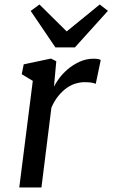

<svg xmlns="http://www.w3.org/2000/svg" viewBox="-20 -826 496 846"><path d="M115.2 -777.8 153.8 -806.2 273.9 -687.5 419.4 -806.2 455.6 -778.3 310.1 -617.2H224.1ZM124.5 -469.7 75.7 -499 84.5 -542.5 204.6 -567.9 228 -556.2 217.8 -444.3Q225.1 -459.5 240.5 -480.5Q255.9 -501.5 278.3 -520.8Q300.8 -540 330.1 -553.7Q359.4 -567.4 394 -567.4Q401.4 -567.4 410.6 -566.2Q419.9 -564.9 423.8 -561L401.9 -456.5Q387.7 -463.9 351.6 -463.9Q334 -463.9 314.5 -458.3Q294.9 -452.6 275.6 -439.5Q256.3 -426.3 238.3 -404.8Q220.2 -383.3 206.5 -351.6L162.6 0H64.9Z"/></svg>

Font: Merriweather
Style: Italic
Weight: 400
Italic angle: -7°
Designer: Eben Sorkin ( eben@eyebytes.com )
Foundry: Eben Sorkin ( eben@eyebytes.com )
Version: Version 1.005; ttfautohint (v0.97) -l 13 -r 13 -G 200 -x 24 